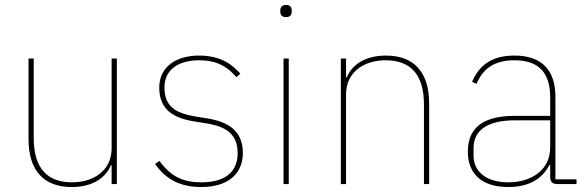

<svg xmlns="http://www.w3.org/2000/svg" viewBox="-20 -742 2364 774"><path d="M430 0H451V-506H430V-144C430 -52 354 -7 271 -7C172 -7 116 -62 116 -185V-506H95V-181C95 -55 156 12 269 12C360 12 409 -31 427 -76H430Z M792 12C895 12 959 -38 959 -125C959 -214 902 -251 814 -265L770 -272C684 -286 643 -315 643 -390C643 -461 699 -499 783 -499C863 -499 902 -466 933 -431L949 -445C916 -482 870 -518 782 -518C692 -518 622 -474 622 -389C622 -301 677 -266 766 -252L810 -245C894 -232 938 -200 938 -124C938 -49 887 -7 792 -7C718 -7 669 -30 623 -93L605 -81C652 -15 711 12 792 12Z M1133 -673C1150 -673 1156 -683 1156 -694V-701C1156 -712 1150 -722 1133 -722C1116 -722 1110 -712 1110 -701V-694C1110 -683 1116 -673 1133 -673ZM1123 0H1144V-506H1123Z M1375 0V-362C1375 -454 1451 -499 1534 -499C1633 -499 1689 -444 1689 -321V0H1710V-325C1710 -451 1649 -518 1536 -518C1445 -518 1396 -475 1378 -430H1375V-506H1354V0Z M2304 0V-19H2219V-352C2219 -459 2164 -518 2054 -518C1960 -518 1911 -477 1883 -412L1901 -404C1929 -470 1978 -499 2054 -499C2148 -499 2198 -453 2198 -349V-275H2056C1911 -275 1866 -214 1866 -130C1866 -39 1925 12 2029 12C2122 12 2170 -29 2195 -77H2198V-29C2198 -9 2207 0 2227 0ZM2029 -7C1947 -7 1889 -45 1889 -115V-145C1889 -212 1938 -257 2057 -257H2198V-148C2198 -54 2119 -7 2029 -7Z"/></svg>

Font: IBM Plex Sans Thai Looped Thin
Style: Regular
Weight: 100
Designer: Mike Abbink, Paul van der Laan, Pieter van Rosmalen, Ben Mitchell, Mark Frömberg
Foundry: Bold Monday
Version: Version 1.1